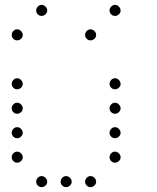

<svg xmlns="http://www.w3.org/2000/svg" viewBox="-20 -793 640 785"><path d="M149 -773Q141 -773 134.5 -766Q128 -759 128 -751V-749Q128 -741 134.5 -734.5Q141 -728 149 -728H151Q159 -728 166 -734.5Q173 -741 173 -749V-751Q173 -759 166 -766Q159 -773 151 -773ZM449 -773Q441 -773 434.5 -766Q428 -759 428 -751V-749Q428 -741 434.5 -734.5Q441 -728 449 -728H451Q459 -728 466 -734.5Q473 -741 473 -749V-751Q473 -759 466 -766Q459 -773 451 -773ZM49 -673Q41 -673 34.5 -666Q28 -659 28 -651V-649Q28 -641 34.5 -634.5Q41 -628 49 -628H51Q59 -628 66 -634.5Q73 -641 73 -649V-651Q73 -659 66 -666Q59 -673 51 -673ZM349 -673Q341 -673 334.5 -666Q328 -659 328 -651V-649Q328 -641 334.5 -634.5Q341 -628 349 -628H351Q359 -628 366 -634.5Q373 -641 373 -649V-651Q373 -659 366 -666Q359 -673 351 -673ZM49 -473Q41 -473 34.5 -466Q28 -459 28 -451V-449Q28 -441 34.5 -434.5Q41 -428 49 -428H51Q59 -428 66 -434.5Q73 -441 73 -449V-451Q73 -459 66 -466Q59 -473 51 -473ZM449 -473Q441 -473 434.5 -466Q428 -459 428 -451V-449Q428 -441 434.5 -434.5Q441 -428 449 -428H451Q459 -428 466 -434.5Q473 -441 473 -449V-451Q473 -459 466 -466Q459 -473 451 -473ZM49 -373Q41 -373 34.5 -366Q28 -359 28 -351V-349Q28 -341 34.5 -334.5Q41 -328 49 -328H51Q59 -328 66 -334.5Q73 -341 73 -349V-351Q73 -359 66 -366Q59 -373 51 -373ZM449 -373Q441 -373 434.5 -366Q428 -359 428 -351V-349Q428 -341 434.5 -334.5Q441 -328 449 -328H451Q459 -328 466 -334.5Q473 -341 473 -349V-351Q473 -359 466 -366Q459 -373 451 -373ZM49 -273Q41 -273 34.5 -266Q28 -259 28 -251V-249Q28 -241 34.5 -234.5Q41 -228 49 -228H51Q59 -228 66 -234.5Q73 -241 73 -249V-251Q73 -259 66 -266Q59 -273 51 -273ZM449 -273Q441 -273 434.5 -266Q428 -259 428 -251V-249Q428 -241 434.5 -234.5Q441 -228 449 -228H451Q459 -228 466 -234.5Q473 -241 473 -249V-251Q473 -259 466 -266Q459 -273 451 -273ZM49 -173Q41 -173 34.5 -166Q28 -159 28 -151V-149Q28 -141 34.5 -134.5Q41 -128 49 -128H51Q59 -128 66 -134.5Q73 -141 73 -149V-151Q73 -159 66 -166Q59 -173 51 -173ZM449 -173Q441 -173 434.5 -166Q428 -159 428 -151V-149Q428 -141 434.5 -134.5Q441 -128 449 -128H451Q459 -128 466 -134.5Q473 -141 473 -149V-151Q473 -159 466 -166Q459 -173 451 -173ZM149 -73Q141 -73 134.5 -66Q128 -59 128 -51V-49Q128 -41 134.5 -34.5Q141 -28 149 -28H151Q159 -28 166 -34.5Q173 -41 173 -49V-51Q173 -59 166 -66Q159 -73 151 -73ZM249 -73Q241 -73 234.5 -66Q228 -59 228 -51V-49Q228 -41 234.5 -34.5Q241 -28 249 -28H251Q259 -28 266 -34.5Q273 -41 273 -49V-51Q273 -59 266 -66Q259 -73 251 -73ZM349 -73Q341 -73 334.5 -66Q328 -59 328 -51V-49Q328 -41 334.5 -34.5Q341 -28 349 -28H351Q359 -28 366 -34.5Q373 -41 373 -49V-51Q373 -59 366 -66Q359 -73 351 -73Z"/></svg>

Font: Doto Rounded Light
Style: Regular
Weight: 300
Monospace: yes
Version: Version 1.000